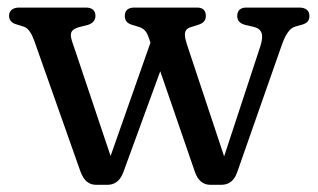

<svg xmlns="http://www.w3.org/2000/svg" viewBox="-20 -490 862 520"><path d="M646.5 -469.5C631.5 -469.5 622.5 -461.5 622.5 -447C622.5 -434 630 -426 644.5 -422.5L666 -417.5C690.5 -412 695 -395 685 -364.5L587 -66.5L490 -358.5C479 -391 474 -409.5 497 -416.5L516 -422.5C530.5 -427 537.5 -434 537.5 -447C537.5 -461.5 529.5 -469.5 514 -469.5H343.5C327.5 -469.5 318 -462 318 -447C318 -436 322.5 -427.5 337 -423L355 -417.5C372 -412.5 378 -402.5 383.5 -386L387.5 -374.5L279.5 -67.5L182 -358C170 -393 162 -408.5 198 -417.5L216 -422C230 -425.5 238.5 -434.5 238.5 -447C238.5 -461.5 229.5 -469.5 213 -469.5H32C15 -469.5 4.5 -461.5 4.5 -447C4.5 -437 10 -428.5 23 -424.5L44 -418C58 -413.5 66.5 -397 73 -379L197.5 -26.5C207 0 221 10.5 240.5 10.5H271C288.5 10.5 304.5 2 314 -23.5L414 -297L507.5 -25.5C516 0 531 10.5 549.5 10.5H579.5C597 10.5 613 2.5 622 -22.5L743.5 -369C753 -395.5 764 -413.5 779.5 -418L797.5 -423C813.5 -427.5 818 -435.5 818 -447C818 -461.5 808 -469.5 790.5 -469.5Z"/></svg>

Font: dr Title
Style: Regular
Weight: 400
Version: Version 1.000;hotconv 1.0.109;makeotfexe 2.5.65596